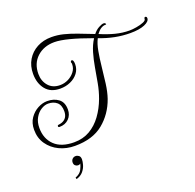

<svg xmlns="http://www.w3.org/2000/svg" viewBox="-150 -814 1222 1204"><g transform="rotate(-20 461.0 -212.5)"><path d="M223 34Q166 34 119 11.5Q72 -11 43.5 -52Q15 -93 15 -148Q15 -194 37 -225.5Q59 -257 90.5 -273.5Q122 -290 153 -290Q197 -290 227.5 -267.5Q258 -245 258 -196Q258 -159 234 -135Q210 -111 172 -111Q163 -111 163 -118Q163 -126 171 -126Q176 -126 182.5 -128Q189 -130 193 -131Q233 -146 233 -194Q233 -235 210.5 -254Q188 -273 153 -273Q130 -273 106 -258Q82 -243 66 -215Q50 -187 50 -148Q50 -76 95 -32.5Q140 11 226 11Q285 11 330.5 -15.5Q376 -42 409.5 -88Q443 -134 464 -191Q481 -237 490 -286.5Q499 -336 507.5 -385.5Q516 -435 529 -479.5Q542 -524 565 -560Q480 -591 419.5 -606.5Q359 -622 322 -622Q251 -622 205.5 -580Q160 -538 160 -468Q160 -421 188 -388.5Q216 -356 265 -356Q294 -356 320 -369Q346 -382 363 -404Q380 -426 380 -453V-459Q379 -460 379 -461.5Q379 -463 378 -464Q377 -466 377 -469Q377 -473 384 -478Q398 -478 398 -448Q398 -414 378.5 -388.5Q359 -363 327.5 -349Q296 -335 259 -335Q195 -335 162 -376Q129 -417 129 -480Q129 -533 153 -573Q177 -613 219 -635.5Q261 -658 315 -658Q355 -658 393.5 -648.5Q432 -639 477.5 -622Q523 -605 581 -582Q598 -604 619.5 -615.5Q641 -627 652 -627Q666 -627 666 -615Q663 -615 655.5 -614.5Q648 -614 639 -610Q630 -606 622 -599.5Q614 -593 600 -575Q651 -553 698 -541Q745 -529 791 -529Q811 -529 837.5 -533.5Q864 -538 884 -546Q904 -554 904 -564Q904 -576 913 -576Q915 -576 918.5 -573.5Q922 -571 922 -564Q922 -542 886.5 -527Q851 -512 791 -512Q689 -512 587 -552Q571 -522 562.5 -475Q554 -428 548.5 -374Q543 -320 536 -267Q529 -214 515 -173Q483 -82 412 -24Q341 34 223 34ZM160 233 157 222Q189 210 200.5 187Q212 164 215 149Q209 155 199 155Q189 155 180.5 148Q172 141 172 127Q172 113 181 104Q190 95 203 95Q214 95 224 102.5Q234 110 234 128Q234 142 228 163.5Q222 185 206 204.5Q190 224 160 233Z"/></g></svg>

Font: Updock
Style: Regular
Weight: 400
Designer: Robert E. Leuschke
Foundry: Robert E. Leuschke
Version: Version 1.010; ttfautohint (v1.8.4.7-5d5b)